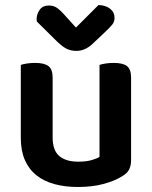

<svg xmlns="http://www.w3.org/2000/svg" viewBox="-20 -731 606 766"><path d="M503 -93Q503 -70 495 -54.5Q487 -39 466 -27Q437 -9 392.5 3Q348 15 291 15Q239 15 197 3.5Q155 -8 125 -32Q95 -56 79 -93Q63 -130 63 -181V-472Q71 -475 86.5 -477.5Q102 -480 121 -480Q156 -480 173 -467.5Q190 -455 190 -421V-183Q190 -131 216.5 -108.5Q243 -86 292 -86Q323 -86 344.5 -92Q366 -98 377 -105V-472Q385 -475 400.5 -477.5Q416 -480 434 -480Q470 -480 486.5 -467.5Q503 -455 503 -421ZM283 -621 373 -711Q402 -710 419.5 -696Q437 -682 437 -660Q437 -644 427.5 -632.5Q418 -621 400 -604L347 -554Q318 -528 285 -528Q264 -528 247.5 -535.5Q231 -543 206 -567L127 -645Q126 -649 126 -654Q126 -674 138 -691.5Q150 -709 175 -709Q191 -709 203.5 -702Q216 -695 236 -673Z"/></svg>

Font: Baloo Bhaina 2 SemiBold
Style: Regular
Weight: 600
Designer: Yesha Goshar, Manish Minz, Shuchita Grover and Ek Type
Foundry: Ek Type
Version: Version 1.640;hotconv 1.0.111;makeotfexe 2.5.65597; ttfautoh